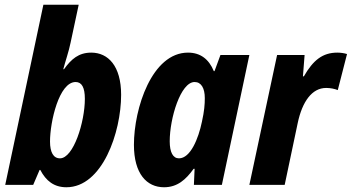

<svg xmlns="http://www.w3.org/2000/svg" viewBox="-20 -780 1484 810"><path d="M260 10C412 10 491 -222 491 -380C491 -502 436 -558 365 -558C312 -558 281 -531 250 -488H247C254 -516 271 -565 278 -601L312 -760H163L2 0H120L147 -63H150C174 -17 208 10 260 10ZM233 -112C205 -112 191 -138 191 -183C191 -266 229 -434 299 -434C325 -434 338 -411 338 -363C338 -265 290 -112 233 -112Z M735 -112C710 -112 696 -137 696 -184C696 -281 742 -434 801 -434C829 -434 844 -408 844 -366C844 -340 842 -312 832 -267C817 -194 783 -112 735 -112ZM672 10C728 10 764 -22 797 -68H801L798 0H916L1032 -548H910L885 -480H882C861 -531 825 -558 773 -558C621 -558 545 -323 545 -169C545 -47 599 10 672 10Z M1032 0H1181L1236 -261C1255 -351 1296 -409 1356 -409C1375 -409 1392 -405 1405 -400L1444 -552C1432 -556 1416 -558 1403 -558C1341 -558 1301 -526 1262 -458H1258L1265 -548H1149Z"/></svg>

Font: Noto Sans Display SemiCondensed Extra
Style: Italic
Weight: 800
Width: 4
Italic angle: -12°
Designer: Monotype Design Team
Foundry: Monotype Imaging Inc.
Version: Version 1.900